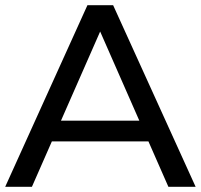

<svg xmlns="http://www.w3.org/2000/svg" viewBox="-21 -720 774 740"><path d="M-1 0 316 -700H415L733 0H628L345 -644H385L102 0ZM134 -175 161 -255H555L584 -175Z"/></svg>

Font: MOST Montserrat Medium
Style: Regular
Weight: 500
Designer: Julieta Ulanovsky
Foundry: Julieta Ulanovsky
Version: Version 8.000;March 11, 2024;FontCreator 15.0.0.2926 64-bit